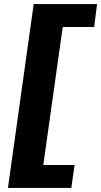

<svg xmlns="http://www.w3.org/2000/svg" viewBox="-20 -820 495 940"><path d="M455.2 -800 441 -687.8H287L192 -12.2H345L329.2 100H18.9L144.9 -800Z"/></svg>

Font: Pathway Extreme 8pt Thin 12pt
Style: Italic
Weight: 100
Italic angle: -8°
Version: Version 1.001;gftools[0.9.26]